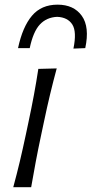

<svg xmlns="http://www.w3.org/2000/svg" viewBox="-20 -784 384 804"><path d="M35.5 0Q50.5 -55.5 62.8 -107Q75 -158.5 88 -219.5L98.5 -269Q112.5 -334.5 122.2 -387.2Q132 -440 140.5 -495.5L217.5 -497.5Q202.5 -442 189.8 -389Q177 -336 163 -269L152.5 -219.5Q139.5 -158.5 129.8 -107Q120 -55.5 110.5 0ZM287.5 -580.5Q302 -651.5 282.8 -681.5Q263.5 -711.5 219.5 -713.5Q175 -711.5 147 -681.5Q119 -651.5 104.5 -582.5H55.5Q74.5 -671.5 113.8 -718Q153 -764.5 221 -764.5Q289 -764.5 322.5 -717.8Q356 -671 337 -582.5Z"/></svg>

Font: Commissioner Flair Light
Style: Italic
Weight: 300
Italic angle: -12°
Designer: Kostas Bartsokas
Foundry: Kostas Bartsokas
Version: Version 1.000; ttfautohint (v1.8.3)